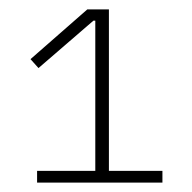

<svg xmlns="http://www.w3.org/2000/svg" viewBox="-20 -718 410 409"><path d="M326 -329H59V-354H183V-674H179L62 -573L45 -592L166 -698H212V-354H326Z"/></svg>

Font: IBM Plex Sans ExtraLight
Style: Regular
Weight: 250
Designer: Mike Abbink, Paul van der Laan, Pieter van Rosmalen
Foundry: Bold Monday
Version: Version 3.201